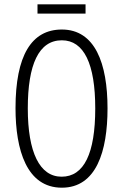

<svg xmlns="http://www.w3.org/2000/svg" viewBox="-20 -861 571 891"><path d="M377 -841H154V-798H377ZM479 -358C479 -567 421 -724 267 -724C126 -724 52 -603 52 -359C52 -165 104 10 267 10C427 10 479 -159 479 -358ZM109 -358C109 -562 160 -674 267 -674C370 -674 422 -564 422 -358C422 -149 370 -41 266 -41C164 -41 109 -154 109 -358Z"/></svg>

Font: Noto Sans Lao ExtraCondensed Light
Style: Regular
Weight: 300
Width: 2
Designer: Monotype Design Team
Foundry: Monotype Imaging Inc.
Version: Version 2.003